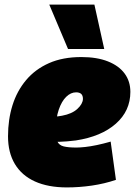

<svg xmlns="http://www.w3.org/2000/svg" viewBox="-20 -808 589 838"><path d="M185 -299Q197 -297 216 -298.5Q235 -300 251 -303Q294 -311 317.5 -332.5Q341 -354 342 -376Q342 -391 334.5 -398Q327 -405 312 -405Q289 -405 269 -385.5Q249 -366 236.5 -329.5Q224 -293 223 -242Q222 -208 230 -191Q238 -174 258 -169Q278 -164 313 -164Q329 -164 352 -166.5Q375 -169 403.5 -175Q432 -181 463 -190L486 -23Q436 -6 381 2Q326 10 272 10Q190 10 132.5 -16Q75 -42 45 -92Q15 -142 15 -213Q15 -286 34.5 -348.5Q54 -411 94 -458.5Q134 -506 194 -532.5Q254 -559 335 -559Q403 -559 451 -540Q499 -521 524 -487Q549 -453 549 -407Q549 -324 485.5 -268Q422 -212 311 -195Q271 -190 237.5 -189Q204 -188 173 -192ZM277 -594 195 -788H392L435 -594Z"/></svg>

Font: Georama ExtraCondensed Thin Black
Style: Italic
Weight: 900
Italic angle: -9°
Version: Version 1.001